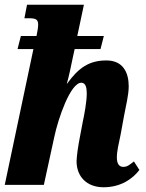

<svg xmlns="http://www.w3.org/2000/svg" viewBox="-20 -780 618 810"><path d="M417 10C491 10 541 -27 568 -63L545 -99C526 -84 517 -76 500 -76C482 -76 473 -90 473 -116C473 -143 481 -174 489 -213L504 -295C511 -333 523 -379 523 -416C523 -474 499 -525 429 -525C357 -525 312 -495 263 -427H262C273 -466 280 -504 289 -546L295 -573H404L418 -628H306L334 -760H94L83 -703H101C130 -703 141 -699 141 -676C141 -663 137 -643 134 -628H68L54 -573H121L0 0H165L209 -202C225 -279 277 -431 323 -431C343 -431 346 -407 346 -385C346 -349 335 -293 329 -265L318 -207C309 -161 304 -125 303 -100C303 -36 345 10 417 10Z"/></svg>

Font: Noto Serif ExtraCondensed Black
Style: Italic
Weight: 900
Width: 2
Italic angle: -12°
Designer: Monotype Design Team
Foundry: Monotype Imaging Inc.
Version: Version 2.014